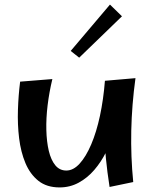

<svg xmlns="http://www.w3.org/2000/svg" viewBox="-20 -807 678 839"><path d="M240.5 12Q184 12 147.8 -16.9Q111.5 -45.8 91.1 -94.4Q70.8 -143 63.5 -203.1Q56.2 -263.2 58.4 -327.4Q60.5 -391.5 68 -450.2L208.8 -461.5Q195 -404.2 188.1 -347.2Q181.2 -290.2 182.5 -239Q183.8 -187.8 193.2 -147.8Q202.8 -107.8 221.6 -84.8Q240.5 -61.8 269.8 -61.8Q300.5 -61.8 328.1 -92.1Q355.8 -122.5 378.6 -176.1Q401.5 -229.8 416.8 -301Q432 -372.2 438.5 -454L492.8 -317.2Q490.5 -276.5 477.8 -231.1Q465 -185.8 443.5 -142.5Q422 -99.2 392 -64.4Q362 -29.5 323.9 -8.8Q285.8 12 240.5 12ZM458.8 10Q448.5 -56.5 442.8 -114.5Q437 -172.5 435 -226.2Q433 -280 434.1 -335.9Q435.2 -391.8 438.5 -454L572 -465.5Q556 -349.2 553.6 -235.8Q551.2 -122.2 562.2 -11.5ZM326 -555 289 -584.5 460.5 -787 513 -735.8Z"/></svg>

Font: Marhey Light
Style: Regular
Weight: 300
Designer: Nur Syamsi & Bustanul Arifin
Foundry: Namelatype
Version: Version 1.000